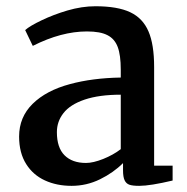

<svg xmlns="http://www.w3.org/2000/svg" viewBox="-20 -587 601 618"><path d="M368.7 -362.8Q368.7 -409.7 358.9 -435.8Q349.1 -461.9 326.2 -473.6Q303.2 -485.8 259.8 -485.8Q177.7 -485.8 85.9 -439.5H85.4L61 -490.2Q75.7 -503.4 114 -521.7Q152.3 -540 196.8 -553.2Q243.7 -566.9 287.1 -566.9Q358.4 -566.9 399.2 -547.6Q439.9 -528.3 458 -485.8Q476.1 -443.8 476.1 -371.1V-53.7H535.6V-5.9Q463.4 11.2 428.2 11.2Q406.7 11.2 396.5 7.6Q386.2 3.9 381.3 -6.3Q376 -17.1 376 -38.6V-62Q345.2 -31.2 302 -10Q258.8 11.2 210.4 11.2Q162.6 11.2 124.5 -6.3Q86.4 -23.9 64.5 -58.6Q41.5 -94.7 41.5 -147.5Q41.5 -210 85.2 -252.9Q128.9 -295.9 205.6 -316.4Q277.8 -335.9 368.7 -337.4ZM368.7 -282.2Q299.3 -282.2 252.4 -266.4Q205.6 -250.5 184.1 -222.7Q163.1 -195.8 163.1 -161.6Q163.1 -111.8 187.7 -87.2Q212.4 -62.5 256.8 -62.5Q279.8 -62.5 312.3 -75.4Q344.7 -88.4 368.7 -106.9Z"/></svg>

Font: Merriweather
Style: Regular
Weight: 400
Designer: Eben Sorkin
Foundry: Eben Sorkin
Version: Version 1.584; ttfautohint (v1.8.1)